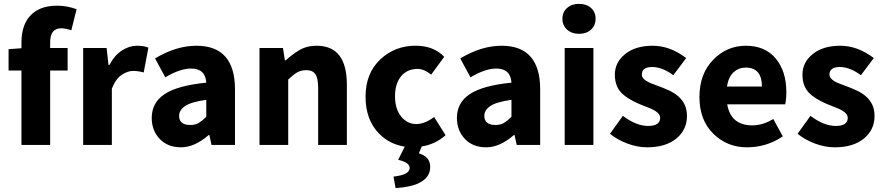

<svg xmlns="http://www.w3.org/2000/svg" viewBox="-20 -742 4525 983"><path d="M236.8 -525.9V-496.1H326.2V-380.9H236.8V0H89.8V-380.9H23.9V-490.2L89.8 -495.1V-522Q89.8 -656.2 188 -698.2Q223.1 -712.9 273.2 -712.9Q323.2 -712.9 372.1 -694.8L345.2 -586.9Q317.4 -596.7 293.9 -597.2Q236.8 -597.2 236.8 -525.9Z M552.7 -288.1V0H405.8V-496.1H525.9L535.6 -409.2H540Q566.9 -460 604.7 -483.9Q642.6 -507.8 680.4 -507.8Q718.3 -507.8 739.7 -498L715.8 -371.1Q687.5 -378.9 660.6 -378.9Q633.8 -378.9 603.3 -358.9Q572.8 -338.9 552.7 -288.1Z M897 -148.9Q897.5 -102.1 954.1 -102.1Q980.5 -102.1 998.3 -113Q1016.1 -124 1036.1 -144V-231Q957 -219.7 927 -198.7Q897 -177.7 897 -148.9ZM756.8 -138.2Q756.8 -216.3 823 -260.3Q889.2 -304.2 1036.1 -318.8Q1031.7 -391.1 958 -391.1Q902.3 -391.1 826.2 -346.2L773.9 -442.9Q881.8 -507.8 985.8 -507.8Q1183.1 -507.8 1183.1 -284.2V0H1063L1051.8 -50.8H1048.8Q976.1 12.2 907 12.2Q837.9 12.2 797.4 -31Q756.8 -74.2 756.8 -138.2Z M1601.6 -507.8Q1755.9 -507.8 1755.9 -308.1V0H1608.9V-289.1Q1608.9 -343.3 1594.2 -363Q1579.6 -382.8 1549.8 -382.8Q1520 -382.8 1499.8 -370.4Q1479.5 -357.9 1455.6 -335V0H1308.6V-496.1H1428.7L1438.5 -433.1H1442.9Q1475.1 -462.9 1512.9 -485.4Q1550.8 -507.8 1601.6 -507.8Z M1922.4 -56.2Q1851.6 -127 1851.6 -247.1Q1851.6 -367.2 1927.2 -438Q2002.9 -508.8 2109.4 -507.8Q2199.7 -507.8 2254.4 -451.2L2187.5 -359.9Q2152.3 -388.7 2118.7 -389.2Q2064.5 -389.2 2033.2 -351.1Q2002 -313 2002.4 -248Q2002.9 -183.1 2034.2 -145Q2065.4 -106.9 2110.4 -106.9Q2155.3 -106.9 2202.6 -143.1L2261.2 -49.8Q2209.5 -3.4 2139.2 7.8L2124.5 43Q2182.6 60.5 2182.6 112.8Q2182.6 165 2129.4 192.9Q2088.4 215.3 2005.4 221.2L1994.6 162.1Q2076.7 153.3 2077.6 118.2Q2077.6 89.8 2018.6 76.2L2052.2 8.8Q1975.1 -3.4 1922.4 -56.2Z M2459.5 -148.9Q2460 -102.1 2516.6 -102.1Q2543 -102.1 2560.8 -113Q2578.6 -124 2598.6 -144V-231Q2519.5 -219.7 2489.5 -198.7Q2459.5 -177.7 2459.5 -148.9ZM2319.3 -138.2Q2319.3 -216.3 2385.5 -260.3Q2451.7 -304.2 2598.6 -318.8Q2594.2 -391.1 2520.5 -391.1Q2464.8 -391.1 2388.7 -346.2L2336.4 -442.9Q2444.3 -507.8 2548.3 -507.8Q2745.6 -507.8 2745.6 -284.2V0H2625.5L2614.3 -50.8H2611.3Q2538.6 12.2 2469.5 12.2Q2400.4 12.2 2359.9 -31Q2319.3 -74.2 2319.3 -138.2Z M2871.1 -496.1H3018.1V0H2871.1ZM3005.9 -590.3Q2982.4 -568.8 2944.8 -568.8Q2907.2 -568.8 2883.3 -590.3Q2859.4 -611.8 2859.4 -646Q2859.4 -680.2 2883.3 -701.2Q2907.2 -722.2 2944.8 -722.2Q2982.4 -722.2 3005.9 -701.2Q3029.3 -680.2 3029.3 -646Q3029.3 -611.8 3005.9 -590.3Z M3359.9 -139.2Q3359.9 -168.9 3295.9 -192.4Q3206.5 -225.1 3167.2 -261Q3127.9 -296.9 3127.9 -359.9Q3127.9 -422.9 3180.7 -465.3Q3233.4 -507.8 3321.8 -507.8Q3410.2 -507.8 3493.2 -444.8L3427.2 -356.9Q3371.1 -398.9 3318.6 -398.9Q3266.1 -398.9 3266.1 -359.9Q3266.1 -332.5 3323.2 -311.8Q3380.4 -291 3407.2 -278.1Q3434.1 -265.1 3453.6 -248Q3473.1 -231 3485.1 -206.5Q3497.1 -182.1 3497.1 -147.9Q3497.1 -77.6 3442.6 -32.7Q3388.2 12.2 3293 12.2Q3244.1 12.2 3192.6 -6.8Q3141.1 -25.9 3103 -57.1L3168.9 -148.9Q3237.3 -97.2 3298.6 -97.2Q3359.9 -97.2 3359.9 -139.2Z M3880.9 -298.8Q3880.9 -396 3797.9 -396Q3762.7 -396 3736.3 -372.6Q3710 -349.1 3701.7 -298.8ZM3987.8 -43.9Q3905.3 12.2 3803.7 12.2Q3702.6 12.2 3631.8 -57.6Q3561 -127.4 3561 -245.1Q3561 -363.3 3630.9 -435.5Q3700.7 -507.8 3798.8 -507.8Q3897 -507.8 3951.7 -442.4Q4005.9 -377 4005.9 -270Q4005.9 -234.4 4000 -208H3703.1Q3721.7 -100.1 3832 -100.1Q3885.3 -100.1 3939 -132.8Z M4320.3 -139.2Q4320.3 -168.9 4256.3 -192.4Q4167 -225.1 4127.7 -261Q4088.4 -296.9 4088.4 -359.9Q4088.4 -422.9 4141.1 -465.3Q4193.8 -507.8 4282.2 -507.8Q4370.6 -507.8 4453.6 -444.8L4387.7 -356.9Q4331.5 -398.9 4279.1 -398.9Q4226.6 -398.9 4226.6 -359.9Q4226.6 -332.5 4283.7 -311.8Q4340.8 -291 4367.7 -278.1Q4394.5 -265.1 4414.1 -248Q4433.6 -231 4445.6 -206.5Q4457.5 -182.1 4457.5 -147.9Q4457.5 -77.6 4403.1 -32.7Q4348.6 12.2 4253.4 12.2Q4204.6 12.2 4153.1 -6.8Q4101.6 -25.9 4063.5 -57.1L4129.4 -148.9Q4197.8 -97.2 4259 -97.2Q4320.3 -97.2 4320.3 -139.2Z"/></svg>

Font: SourceSansPro-Bold
Style: Bold
Weight: 700
Designer: Paul D. Hunt
Foundry: Adobe Systems Incorporated
Version: Version 1.050;PS Version 1.000;hotconv 1.0.70;makeotf.lib2.5